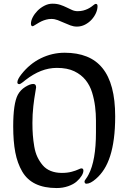

<svg xmlns="http://www.w3.org/2000/svg" viewBox="-20 -979 679 1015"><path d="M588.9 -363.8Q588.9 -297.9 582 -246.1Q575.2 -194.3 562.3 -154.1Q549.3 -113.8 530.5 -84.2Q511.7 -54.7 487.3 -33.7Q458 -7.8 437 -7.8Q426.8 -7.8 426.8 -20Q426.8 -23.9 434.1 -33.4Q441.4 -43 448.2 -56.2Q487.3 -129.9 487.3 -279.8Q487.3 -306.6 487.3 -342.3Q487.3 -377.9 482.7 -415.8Q478 -453.6 466.8 -490.2Q455.6 -526.9 432.6 -555.7Q409.7 -584.5 372.8 -602.3Q335.9 -620.1 280.8 -620.1Q237.8 -620.1 196.8 -604Q155.8 -587.9 115.2 -556.2L99.6 -543.9Q95.2 -540 89.8 -537.1Q84.5 -534.2 82 -534.2Q71.8 -534.2 71.8 -543.9Q71.8 -559.1 92.8 -585.9Q136.7 -642.1 196.3 -671.1Q255.9 -700.2 321.8 -700.2Q388.2 -700.2 438.2 -680.2Q488.3 -660.2 521.7 -618.9Q555.2 -577.6 572 -514.2Q588.9 -450.7 588.9 -363.8ZM170.9 -517.1Q170.9 -512.7 166 -486.6Q161.1 -460.4 156.2 -417.5Q151.4 -374.5 151.4 -329.1Q151.4 -293.9 153.6 -265.1Q155.8 -236.3 161.1 -204.6Q166.5 -172.9 177.7 -149.2Q189 -125.5 205.6 -105.7Q222.2 -85.9 248 -75.4Q273.9 -64.9 307.1 -64.9Q336.4 -64.9 358.9 -71Q381.3 -77.1 393.6 -83Q405.8 -88.9 410.2 -88.9Q420.9 -88.9 420.9 -77.1Q420.9 -64.9 411.6 -49.8Q402.3 -34.7 385.7 -19.8Q369.1 -4.9 340.8 5.1Q312.5 15.1 279.8 15.1Q213.9 15.1 168.5 -6.6Q123 -28.3 97.4 -72.3Q71.8 -116.2 60.8 -173.8Q49.8 -231.4 49.8 -311Q49.8 -431.6 74.2 -478Q87.9 -503.4 113.3 -519.3Q138.7 -535.2 155.8 -535.2Q170.9 -535.2 170.9 -517.1ZM386.7 -838.4Q369.1 -838.4 352.3 -844.7Q335.4 -851.1 318.6 -858.6Q301.8 -866.2 285.2 -872.6Q268.6 -878.9 251.5 -878.9Q237.3 -878.9 223.9 -875.2Q210.4 -871.6 199 -866.2Q187.5 -860.8 171.4 -850.6Q155.3 -840.3 152.8 -840.3Q143.6 -840.3 143.6 -854Q143.6 -869.6 153.1 -887.9Q162.6 -906.2 178.2 -922.1Q193.8 -938 214.6 -948.7Q235.4 -959.5 257.3 -959.5Q280.8 -959.5 298.8 -953.4Q316.9 -947.3 332.3 -939.7Q347.7 -932.1 361.3 -926Q375 -919.9 390.6 -919.9Q406.7 -919.9 419.9 -923.3Q433.1 -926.8 443.6 -931.9Q454.1 -937 462.4 -942.9Q470.7 -948.7 477.1 -954.1Q482.4 -958.5 486.8 -958.5Q495.6 -958.5 495.6 -946.3Q495.6 -928.7 487.1 -909.7Q478.5 -890.6 463.9 -874.8Q449.2 -858.9 429.2 -848.6Q409.2 -838.4 386.7 -838.4Z"/></svg>

Font: SirinStencil
Style: Regular
Weight: 400
Designer: Olga Karpushina (okarpush@gmail.com)
Foundry: Cyreal (www.cyreal.org)
Version: Version 1.002